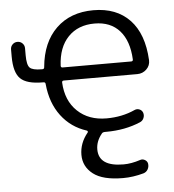

<svg xmlns="http://www.w3.org/2000/svg" viewBox="-53 -579 769 848"><g transform="rotate(-5 331.5 -155.0)"><path d="M392 -471Q319 -471 275 -425.5Q231 -380 227 -298Q227 -290 235 -290H539Q547 -290 547 -298Q543 -381 503 -426Q463 -471 392 -471ZM142 -232Q71 -232 43 -259.5Q15 -287 15 -357V-389Q15 -402 24 -411Q33 -420 46 -420Q59 -420 68 -411Q77 -402 77 -389V-358Q77 -315 89.5 -302.5Q102 -290 142 -290H145Q154 -290 154 -299Q164 -408 227 -469Q290 -530 392 -530Q494 -530 553 -468Q612 -406 618 -289Q619 -265 602 -248.5Q585 -232 561 -232H235Q227 -232 227 -224Q231 -143 280.5 -96Q330 -49 409 -49Q478 -49 535 -75Q546 -80 557 -75.5Q568 -71 572 -60Q576 -48 571 -36Q566 -24 554 -19Q486 10 402 10H397Q386 10 382 16Q356 48 356 84Q356 160 466 160Q501 160 540 147Q551 143 561.5 149Q572 155 574 166Q576 180 569.5 191.5Q563 203 550 207Q503 220 459 220Q369 220 326.5 187Q284 154 284 102Q284 50 320 6Q322 4 321 1Q320 -2 317 -3Q248 -25 205 -82Q162 -139 154 -223Q154 -232 145 -232Z"/></g></svg>

Font: Rounded Mplus 1c
Style: Regular
Weight: 400
Version: Version 1.059.20150529